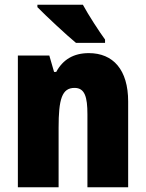

<svg xmlns="http://www.w3.org/2000/svg" viewBox="-20 -786 611 806"><path d="M328 -766H137V-756C170 -722 261 -637 299 -606H421V-620C398 -651 350 -725 328 -766ZM353 -563C289 -563 244 -536 216 -484H207L187 -553H55V0H226V-250C226 -370 240 -417 293 -417C336 -417 347 -379 347 -306V0H518V-360C518 -493 455 -563 353 -563Z"/></svg>

Font: Noto Sans Condensed Black
Style: Regular
Weight: 900
Width: 3
Designer: Monotype Design Team
Foundry: Monotype Imaging Inc.
Version: Version 2.013